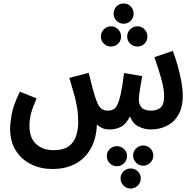

<svg xmlns="http://www.w3.org/2000/svg" viewBox="-20 -738 1121 1102"><path d="M280 232Q215 232 160 205.5Q105 179 71.5 127.5Q38 76 38 -1Q38 -30 47 -82Q56 -134 94 -212L190 -173Q167 -121 158 -86Q149 -51 149 -17Q149 54 187.5 89Q226 124 287 124Q344 124 374.5 101.5Q405 79 417 42Q429 5 429 -36Q429 -81 422.5 -120Q416 -159 404.5 -200Q393 -241 378 -291L489 -320Q503 -263 511 -233.5Q519 -204 524 -188Q540 -136 556 -119.5Q572 -103 598 -103Q616 -103 629.5 -109.5Q643 -116 653.5 -136.5Q664 -157 673.5 -200.5Q683 -244 692 -319L796 -301Q790 -269 783.5 -228Q777 -187 777 -163Q777 -139 792.5 -121Q808 -103 849 -103Q879 -103 900.5 -119.5Q922 -136 922 -188Q922 -228 905.5 -287Q889 -346 866 -410L972 -446Q987 -406 1000 -360Q1013 -314 1021 -269.5Q1029 -225 1029 -189Q1029 -123 1004.5 -80Q980 -37 938 -16Q896 5 845 5Q810 5 776 -11.5Q742 -28 726 -70Q703 -25 674 -10Q645 5 608 5Q565 5 536 -24Q534 51 504 109Q474 167 417.5 199.5Q361 232 280 232ZM690 -602Q665 -602 648.5 -619Q632 -636 632 -659Q632 -684 648.5 -701Q665 -718 690 -718Q714 -718 730.5 -701Q747 -684 747 -659Q747 -636 730.5 -619Q714 -602 690 -602ZM617 -471Q593 -471 576 -487.5Q559 -504 559 -528Q559 -552 576 -569.5Q593 -587 617 -587Q641 -587 658 -569.5Q675 -552 675 -528Q675 -504 658 -487.5Q641 -471 617 -471ZM769 -471Q744 -471 727 -487.5Q710 -504 710 -528Q710 -552 727 -569.5Q744 -587 769 -587Q793 -587 809.5 -569.5Q826 -552 826 -528Q826 -504 809.5 -487.5Q793 -471 769 -471ZM802 213Q778 213 761 195.5Q744 178 744 154Q744 131 761 114Q778 97 802 97Q826 97 843 114Q860 131 860 154Q860 178 843 195.5Q826 213 802 213ZM650 216Q627 216 610 199Q593 182 593 157Q593 134 610 117.5Q627 101 650 101Q675 101 692 117.5Q709 134 709 157Q709 182 692 199Q675 216 650 216ZM729 344Q706 344 689 327Q672 310 672 286Q672 262 689 245.5Q706 229 729 229Q754 229 771 245.5Q788 262 788 286Q788 310 771 327Q754 344 729 344Z"/></svg>

Font: Noto Sans Arabic ExtCond SemBd
Style: Regular
Weight: 600
Width: 2
Designer: Monotype Design Team, Nadine Chahine, Nizar Qandah and Khaled Hosny
Foundry: Monotype Imaging Inc.
Version: Version 2.012; ttfautohint (v1.8.4.7-5d5b)